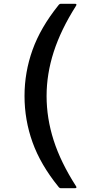

<svg xmlns="http://www.w3.org/2000/svg" viewBox="-20 -811 540 1018"><path d="M303 187Q295 187 289 178Q195 62 152.5 -56.5Q110 -175 110 -302Q110 -428 152.5 -546.5Q195 -665 289 -782Q295 -791 303 -791H377Q390 -791 383 -780Q303 -654 265 -536.5Q227 -419 227 -302Q227 -184 264.5 -67Q302 50 383 176Q386 180 385 183.5Q384 187 377 187Z"/></svg>

Font: NanumGothicCoding
Style: Bold
Weight: 700
Monospace: yes
Designer: Kwon Bruce; Nicolas Noh; Sung-woo Choi; Go-un Cha; Soo-hyun Park;
Foundry: NHN Corporation
Version: Version 2.000;PS 1;hotconv 1.0.49;makeotf.lib2.0.14853